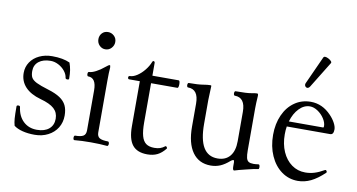

<svg xmlns="http://www.w3.org/2000/svg" viewBox="-70 -853 1943 1044"><g transform="rotate(10 901.5 -331.5)"><path d="M51.3 -16.6Q46.4 -33.7 44.7 -55.2Q43 -76.7 43 -122.1Q43 -128.9 52.7 -128.9Q62 -128.9 62.5 -121.6Q68.8 -72.8 98.6 -44.4Q128.4 -16.1 173.8 -16.1Q216.3 -16.1 240.5 -36.6Q264.6 -57.1 264.6 -92.8Q264.6 -127 241.2 -148.4Q217.8 -169.9 165 -184.1Q108.9 -199.7 79.3 -231.4Q49.8 -263.2 49.8 -308.6Q49.8 -341.8 67.6 -368.4Q85.4 -395 116.9 -409.9Q148.4 -424.8 187.5 -424.8Q247.1 -424.8 285.2 -407.2Q292.5 -387.2 295.7 -366.9Q298.8 -346.7 298.8 -320.3Q298.8 -314.5 289.6 -314.5Q279.8 -314.5 278.8 -321.8Q276.4 -340.8 262 -358.6Q247.6 -376.5 226.3 -387.5Q205.1 -398.4 183.6 -398.4Q142.1 -398.4 117.9 -379.2Q93.8 -359.9 93.8 -326.7Q93.8 -303.2 101.3 -290.3Q108.9 -277.3 130.1 -266.6Q151.4 -255.9 196.8 -242.2Q238.8 -229.5 263.2 -213.1Q287.6 -196.8 298.6 -174.1Q309.6 -151.4 309.6 -118.2Q309.6 -80.6 291.3 -50.8Q272.9 -21 240.2 -4.2Q207.5 12.7 166.5 12.7Q128.9 12.7 99.4 5.1Q69.8 -2.4 51.3 -16.6Z M377.9 -8.8Q377.9 -13.7 379.6 -17.3Q381.3 -21 384.3 -21Q415.5 -21 429.4 -29.3Q443.4 -37.6 443.4 -60.5V-281.2Q443.4 -350.6 398.4 -350.6Q395.5 -350.6 393.8 -354.2Q392.1 -357.9 392.1 -362.8Q392.1 -368.2 393.8 -371.6Q395.5 -375 398.4 -375Q413.6 -375 436.3 -386.7Q459 -398.4 482.4 -418Q498 -431.2 503.4 -431.2Q507.8 -431.2 507.8 -417.5Q505.4 -393.6 505.4 -345.2V-60.5Q505.4 -37.6 519.8 -29.3Q534.2 -21 565.9 -21Q568.8 -21 570.8 -17.3Q572.8 -13.7 572.8 -8.8Q572.8 -3.9 570.8 0Q568.8 3.9 565.9 3.9Q525.4 0 475.1 0Q424.8 0 384.3 3.9Q381.3 3.9 379.6 0.2Q377.9 -3.4 377.9 -8.8ZM463.9 -606.9Q482.4 -606.9 496.8 -593.8Q511.2 -580.6 511.2 -560.1Q511.2 -541 497.8 -526.4Q484.4 -511.7 463.9 -511.7Q445.3 -511.7 431.6 -525.6Q418 -539.6 418 -560.1Q418 -579.6 430.7 -593.3Q443.4 -606.9 463.9 -606.9Z M679.7 -125V-373.5H620.1Q617.2 -373.5 615.2 -376.2Q613.3 -378.9 613.3 -382.8Q613.3 -386.2 615.2 -388.9Q617.2 -391.6 620.1 -391.6Q639.6 -391.6 661.4 -406Q683.1 -420.4 700.9 -442.9Q718.8 -465.3 727.5 -488.3Q730.5 -495.6 736.3 -494.1Q741.7 -492.2 741.7 -486.3V-415H887.2Q890.6 -415 892.3 -409.2Q894 -403.3 894 -394.5Q894 -385.7 892.3 -379.6Q890.6 -373.5 887.2 -373.5H741.7V-157.7Q741.7 -110.4 749.3 -82.8Q756.8 -55.2 773.7 -42.7Q790.5 -30.3 819.8 -30.3Q837.9 -30.3 851.3 -34.7Q864.7 -39.1 878.4 -49.8Q878.9 -50.3 879.9 -50.3Q883.3 -50.3 886.5 -45.4Q889.6 -40.5 887.7 -38.1Q867.2 -12.2 843.8 -0.5Q820.3 11.2 788.1 11.2Q731.9 11.2 705.8 -21.5Q679.7 -54.2 679.7 -125Z M1260.3 -6.3V-27.8Q1260.3 -39.6 1255.4 -39.6Q1249.5 -39.6 1240.7 -32.2Q1214.8 -9.3 1190.4 1Q1166 11.2 1138.2 11.2Q1072.8 11.2 1037.4 -38.3Q1002 -87.9 1002 -179.7V-306.6Q1002 -385.7 943.4 -385.7Q940.4 -385.7 938.7 -389.4Q937 -393.1 937 -397.9Q937 -403.3 938.7 -406.7Q940.4 -410.2 943.4 -410.2Q994.1 -410.2 1020.5 -414.6Q1046.9 -418.9 1060.5 -418.9Q1066.9 -418.9 1066.9 -415.5Q1064 -358.4 1064 -337.9V-206.5Q1064 -119.1 1089.8 -76.2Q1115.7 -33.2 1168 -33.2Q1212.4 -33.2 1236.3 -62Q1260.3 -90.8 1260.3 -144.5V-306.6Q1260.3 -385.7 1201.7 -385.7Q1198.7 -385.7 1197 -389.4Q1195.3 -393.1 1195.3 -397.9Q1195.3 -403.3 1197 -406.7Q1198.7 -410.2 1201.7 -410.2Q1264.6 -410.2 1287.1 -414.6Q1309.6 -418.9 1319.3 -418.9Q1322.8 -418.9 1324.2 -416.3Q1325.7 -413.6 1325.7 -407.2Q1322.8 -362.8 1322.8 -337.9V-106Q1322.8 -78.1 1326.4 -63.7Q1330.1 -49.3 1339.4 -43.7Q1348.6 -38.1 1366.2 -38.1Q1377.9 -38.1 1394 -40.5Q1397.5 -41 1399.4 -36.4Q1401.4 -31.7 1401.4 -25.4Q1401.4 -21 1400.4 -18.1Q1399.4 -15.1 1397.5 -15.1Q1379.4 -13.2 1335.4 -2Q1286.6 9.8 1272.5 14.6Q1269.5 15.6 1268.1 15.6Q1260.3 15.6 1260.3 -6.3Z M1443.8 -212.4Q1443.8 -273.9 1465.6 -322.3Q1487.3 -370.6 1526.4 -397.7Q1565.4 -424.8 1615.2 -424.8Q1679.7 -424.8 1728.5 -373Q1746.6 -354 1757.1 -334Q1767.6 -314 1767.6 -298.8Q1767.6 -270 1749 -270H1509.3Q1505.9 -250 1505.9 -226.1Q1505.9 -172.4 1524.4 -130.4Q1543 -88.4 1575.9 -64.7Q1608.9 -41 1650.9 -41Q1677.2 -41 1701.9 -48.6Q1726.6 -56.2 1755.9 -73.2Q1758.8 -75.2 1762.5 -71.5Q1766.1 -67.9 1766.1 -63.5Q1766.1 -61 1764.2 -59.1Q1725.6 -22.5 1690.7 -5.6Q1655.8 11.2 1619.1 11.2Q1568.8 11.2 1529.1 -17.6Q1489.3 -46.4 1466.6 -97.4Q1443.8 -148.4 1443.8 -212.4ZM1704.6 -298.8Q1708.5 -298.8 1708.5 -306.2Q1708.5 -326.7 1694.1 -348.6Q1679.7 -370.6 1658 -385Q1636.2 -399.4 1615.2 -399.4Q1582.5 -399.4 1555.7 -371.8Q1528.8 -344.2 1515.6 -298.8ZM1582 -496.1Q1576.7 -496.1 1572.3 -500.7Q1567.9 -505.4 1567.9 -511.7Q1567.9 -516.1 1569.8 -520L1640.1 -674.8Q1642.6 -679.2 1648.9 -679.2Q1656.2 -679.2 1666.5 -674.1Q1676.8 -668.9 1682.9 -662.4Q1689 -655.8 1686 -650.9L1596.7 -505.9Q1590.3 -496.1 1582 -496.1Z"/></g></svg>

Font: JuniusX Light
Style: Regular
Weight: 300
Designer: Peter S. Baker
Foundry: Briery Creek Software
Version: Version 1.008